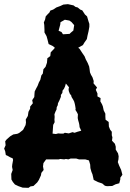

<svg xmlns="http://www.w3.org/2000/svg" viewBox="-25 -891 624 924"><path d="M112 13 84 12 64 5 47 -3 37 -15 30 -27 29 -54 36 -73 33 -88 34 -99 38 -121 36 -129 24 -134 12 -141 3 -145 0 -163 -5 -176 2 -192 0 -211 7 -220 24 -235 39 -244 58 -247 67 -251 86 -266 98 -289 100 -301 99 -316 109 -333 112 -353 120 -368V-378L133 -394L130 -409L140 -424L141 -440L142 -451L150 -467L156 -478L162 -494L169 -507L174 -528L181 -537L184 -558L194 -569L201 -589L203 -611L217 -621L219 -639L237 -658L239 -665L258 -673L269 -681L282 -680L306 -683L319 -679L331 -676L344 -667L358 -656L371 -636L382 -620L388 -605L397 -588L404 -571L406 -559L408 -543L413 -531L420 -519L426 -501L425 -490L442 -470L436 -459L444 -441V-427L459 -419L458 -403L466 -389L470 -379L474 -360L482 -344V-331L483 -315L498 -304L499 -282L505 -267L513 -257V-240L516 -230L514 -214L528 -199L532 -185V-171L543 -153L546 -139L545 -124L542 -111L548 -95L558 -73L564 -50L554 -36V-28L549 -9L531 -4L515 4L490 5L480 3L467 -8L446 -15L426 -25L420 -52L415 -64L410 -82L409 -99L403 -119L385 -124H371H355L342 -128H335H315L304 -124L292 -126L284 -124L265 -126L258 -124H241H230H216H197L184 -106L182 -90L185 -73L174 -59L172 -47L162 -25L154 -13L136 4L122 6ZM244 -246 255 -249 267 -248H280L287 -252L306 -249L324 -255L334 -252L348 -257L366 -262L358 -279L357 -289L355 -299L351 -313L349 -323L350 -341L345 -351L338 -362L339 -368L337 -381L335 -391L332 -402L328 -410L319 -425L318 -431L311 -440L306 -453L305 -462L307 -471L292 -489L288 -475L283 -464L276 -455L275 -444L268 -434V-425L261 -408L254 -394L253 -385L248 -375L247 -364L242 -354L237 -341L238 -328L237 -315L238 -303L231 -290L230 -277L229 -262L228 -248ZM290 -642 274 -645 247 -656 228 -670 209 -679 203 -703 199 -717 189 -735V-748L188 -771L186 -783L192 -797L195 -812L204 -822L213 -831L217 -840L231 -845L246 -855L265 -862L280 -869L302 -871L329 -865L338 -858L349 -855L361 -845L371 -841L384 -821L394 -812L401 -788L405 -776V-762L401 -740L396 -719L393 -703L381 -686L374 -674L358 -665L342 -656L323 -648L313 -647ZM278 -726 310 -728 316 -734 328 -744 332 -770 319 -785 309 -792 287 -796 266 -784 265 -773 257 -743 271 -737Z"/></svg>

Font: Winky Rough SemiBold
Style: Regular
Weight: 600
Designer: Simon Atzbach
Foundry: typofactur
Version: Version 1.206; ttfautohint (v1.8.4.7-5d5b)